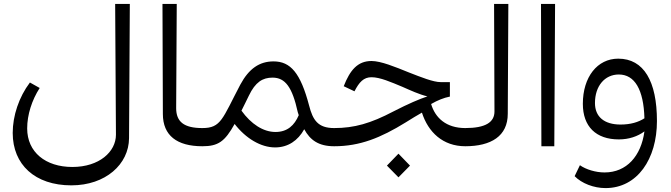

<svg xmlns="http://www.w3.org/2000/svg" viewBox="-20 -748 3433 982"><path d="M345 200C520 200 639 92 640 -41L644 -728H569L573 -59C573 28 488 106 350 106C213 106 119 30 119 -91C119 -161 143 -236 183 -298L133 -326C77 -252 45 -156 45 -68C45 94 159 200 345 200Z M1015 0 1034 -12V-81L1015 -93C921 -93 881 -125 881 -195L884 -728H811L813 -165C813 -55 885 0 1015 0Z M1015 0C1096 0 1130 -24 1180 -114C1237 -40 1314 6 1387 6C1453 6 1504 -29 1536 -87C1566 -32 1609 0 1689 0L1708 -12V-81L1689 -93C1606 -93 1580 -134 1561 -208C1517 -375 1466 -434 1379 -434C1307 -434 1253 -397 1209 -315C1117 -140 1111 -93 1015 -93L996 -81V-12ZM1215 -182C1227 -205 1239 -231 1253 -259C1286 -328 1323 -351 1374 -351C1439 -351 1475 -302 1503 -174C1505 -169 1506 -164 1508 -159C1486 -107 1450 -73 1389 -73C1326 -73 1264 -114 1215 -182Z M1689 0C1821 0 1927 -43 2055 -122C2086 -142 2114 -158 2138 -172C2170 -72 2245 0 2360 0L2379 -12V-81L2360 -93C2262 -93 2206 -145 2185 -216C2218 -235 2250 -248 2281 -254V-328H2234C2196 -328 2134 -353 2070 -378C2001 -406 1928 -436 1880 -436C1809 -436 1770 -389 1738 -307L1793 -281C1817 -328 1840 -353 1880 -353C1924 -353 1980 -328 2038 -304C2079 -286 2124 -265 2166 -255C2124 -241 2070 -218 1992 -178C1876 -117 1792 -93 1689 -93L1670 -81V-12ZM1959 99 2018 159 2077 99 2018 38Z M2359 0C2492 0 2577 -52 2577 -166L2580 -728H2507L2509 -178C2509 -123 2464 -93 2359 -93L2341 -81V-12Z M2749 0H2815L2819 -728H2747Z M2946 97 2919 153C2955 190 3017 214 3077 214C3240 214 3340 65 3340 -129C3340 -332 3273 -448 3142 -448C3035 -448 2961 -354 2961 -217C2961 -101 3028 -35 3145 -35C3196 -35 3241 -50 3276 -76C3259 50 3185 134 3072 134C3027 134 2977 119 2946 97ZM3023 -221C3023 -308 3073 -367 3145 -367C3226 -367 3272 -290 3276 -143C3245 -123 3205 -111 3154 -111C3070 -111 3023 -151 3023 -221Z"/></svg>

Font: Wafeq
Style: Regular
Weight: 400
Designer: Rasmus Andersson & Azza Alameddine
Foundry: Google & TypeTogether
Version: Version 3.000;FEAKit 1.0